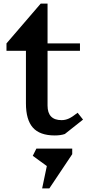

<svg xmlns="http://www.w3.org/2000/svg" viewBox="-20 -742 496 1066"><path d="M340 2Q317 10 284 10Q201 10 162.5 -33.5Q124 -77 124 -168V-460H16V-501L206 -722H244V-501H424V-460H244V-156Q244 -75 322 -75Q343 -75 362.5 -84Q382 -93 411 -116L441 -78ZM381 114 254 304H214L240 180L162 123L182 83H381Z"/></svg>

Font: Inknut
Style: Antiqua
Weight: 400
Designer: Claus Eggers Srensen
Foundry: Claus Eggers Srensen
Version: Version 1.000; ttfautohint (v1.2) -l 7 -r 28 -G 50 -x 13 -D 